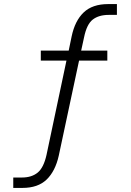

<svg xmlns="http://www.w3.org/2000/svg" viewBox="-20 -733 640 941"><path d="M45 188V137H88Q135 137 164.5 113Q194 89 208 26L307 -442L320 -436H180V-485H327L314 -472L331 -554Q347 -631 390 -672Q433 -713 510 -713H553V-660H513Q464 -660 434.5 -637Q405 -614 392 -550L375 -472L365 -485H506V-436H352L369 -443L268 30Q251 106 208.5 147Q166 188 90 188Z"/></svg>

Font: Mulish ExtraLight Light
Style: Regular
Weight: 300
Version: Version 3.603